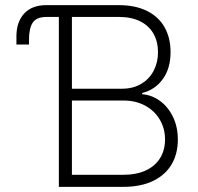

<svg xmlns="http://www.w3.org/2000/svg" viewBox="-20 -727 769 747"><path d="M92.8 -572.3V-553.7H43.9V-588.9Q44.9 -643.6 75 -675.3Q105 -707 160.2 -707H442.4Q506.8 -707 552.2 -684.3Q597.7 -661.6 620.6 -620.4Q643.6 -579.1 643.6 -524.4Q643.6 -460.9 613.5 -419.4Q583.5 -377.9 533.2 -365.2V-360.4Q569.3 -357.9 601.3 -335.2Q633.3 -312.5 652.6 -273.2Q671.9 -233.9 671.9 -183.6Q671.9 -128.9 647.7 -87.6Q623.5 -46.4 575.9 -23.2Q528.3 0 459 0H209V-661.1H161.1Q122.6 -661.1 107.7 -639.4Q92.8 -617.7 92.8 -572.3ZM622.1 -184.6Q622.1 -227.1 601.6 -261.7Q581.1 -296.4 544.4 -316.2Q507.8 -335.9 460.9 -335.9H259.8V-46.9H459Q511.2 -46.9 547.9 -64.2Q584.5 -81.5 603.3 -112.5Q622.1 -143.6 622.1 -184.6ZM594.7 -523.4Q594.7 -565.4 576.9 -596.4Q559.1 -627.4 524.9 -644.3Q490.7 -661.1 442.4 -661.1H259.8V-381.8H454.1Q497.1 -381.8 528.8 -400.4Q560.5 -418.9 577.6 -451.4Q594.7 -483.9 594.7 -523.4Z"/></svg>

Font: Pretendard Std ExtraLight
Style: Regular
Weight: 200
Designer: Base glyphs from Inter by Rasmus Andersson; Hangeul glyphs from Noto Sans CJK(Source Han Sans) by Jang Soo-young and Kan
Foundry: Kil Hyung-jin
Version: Version 1.309